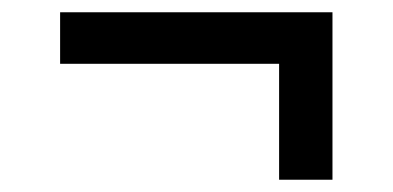

<svg xmlns="http://www.w3.org/2000/svg" viewBox="-20 -392 640 313"><path d="M435 -99V-288H78V-372H522V-99Z"/></svg>

Font: TypoPRO Source Code Pro
Style: Regular
Weight: 600
Monospace: yes
Designer: Paul D. Hunt, Teo Tuominen
Foundry: Adobe Systems Incorporated
Version: Version 2.010;PS 1.0;hotconv 1.0.84;makeotf.lib2.5.63406